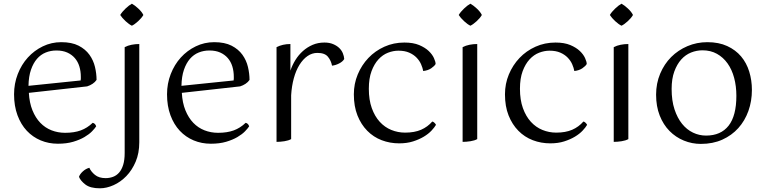

<svg xmlns="http://www.w3.org/2000/svg" viewBox="-20 -760 4139 1038"><path d="M136 -258Q139 -204 155.5 -163.5Q172 -123 198 -96Q224 -69 258.5 -55.5Q293 -42 332 -42Q381 -42 416.5 -55Q452 -68 481 -96Q495 -93 500 -77Q493 -66 477.5 -50Q462 -34 436.5 -19Q411 -4 375.5 6.5Q340 17 293 17Q243 17 200 -1Q157 -19 125 -53Q93 -87 74.5 -137Q56 -187 56 -250Q56 -308 76 -359.5Q96 -411 130.5 -449Q165 -487 211.5 -509.5Q258 -532 311 -532Q368 -532 405 -513Q442 -494 463.5 -464Q485 -434 493.5 -398Q502 -362 502 -328Q494 -316 480.5 -307Q467 -298 451 -293ZM285 -487Q254 -487 227 -476Q200 -465 180 -442Q160 -419 147.5 -383Q135 -347 134 -296L416 -325Q417 -330 417 -335Q417 -340 417 -344Q417 -375 409 -401Q401 -427 384.5 -446Q368 -465 343.5 -476Q319 -487 285 -487Z M520 258Q468 258 441.5 237.5Q415 217 407 196Q412 181 428 166.5Q444 152 463 147Q472 168 493.5 185.5Q515 203 551 203Q572 203 591 196Q610 189 624 173Q638 157 646 131Q654 105 654 67V-505Q671 -514 691.5 -518Q712 -522 733 -522V9Q733 68 713.5 114Q694 160 663 192Q632 224 594 241Q556 258 520 258ZM755 -679Q746 -663 727 -645.5Q708 -628 693 -621Q678 -628 659 -645.5Q640 -663 630 -679Q640 -696 659 -714Q678 -732 693 -740Q708 -732 727.5 -714Q747 -696 755 -679Z M963 -258Q966 -204 982.5 -163.5Q999 -123 1025 -96Q1051 -69 1085.5 -55.5Q1120 -42 1159 -42Q1208 -42 1243.5 -55Q1279 -68 1308 -96Q1322 -93 1327 -77Q1320 -66 1304.5 -50Q1289 -34 1263.5 -19Q1238 -4 1202.5 6.5Q1167 17 1120 17Q1070 17 1027 -1Q984 -19 952 -53Q920 -87 901.5 -137Q883 -187 883 -250Q883 -308 903 -359.5Q923 -411 957.5 -449Q992 -487 1038.5 -509.5Q1085 -532 1138 -532Q1195 -532 1232 -513Q1269 -494 1290.5 -464Q1312 -434 1320.5 -398Q1329 -362 1329 -328Q1321 -316 1307.5 -307Q1294 -298 1278 -293ZM1112 -487Q1081 -487 1054 -476Q1027 -465 1007 -442Q987 -419 974.5 -383Q962 -347 961 -296L1243 -325Q1244 -330 1244 -335Q1244 -340 1244 -344Q1244 -375 1236 -401Q1228 -427 1211.5 -446Q1195 -465 1170.5 -476Q1146 -487 1112 -487Z M1475 -505Q1508 -522 1550 -522V-378Q1560 -408 1577 -435.5Q1594 -463 1617.5 -484Q1641 -505 1670 -517.5Q1699 -530 1734 -530Q1761 -530 1781 -521.5Q1801 -513 1814 -500.5Q1827 -488 1833.5 -472Q1840 -456 1841 -441Q1833 -427 1813.5 -417Q1794 -407 1775 -405Q1770 -432 1753 -453Q1736 -474 1696 -474Q1667 -474 1642.5 -457Q1618 -440 1599 -409.5Q1580 -379 1568.5 -337Q1557 -295 1554 -245V-8Q1540 0 1517.5 3.5Q1495 7 1475 7Z M2335 -414Q2329 -403 2311.5 -391Q2294 -379 2268 -376Q2265 -393 2256.5 -412.5Q2248 -432 2232 -448.5Q2216 -465 2192 -475.5Q2168 -486 2134 -486Q2106 -486 2077.5 -475Q2049 -464 2026 -439Q2003 -414 1988.5 -375Q1974 -336 1974 -280Q1974 -220 1990 -175.5Q2006 -131 2033 -101.5Q2060 -72 2095.5 -57.5Q2131 -43 2170 -43Q2221 -43 2256.5 -58.5Q2292 -74 2317 -103Q2323 -102 2329 -96Q2335 -90 2337 -85Q2329 -71 2312.5 -53.5Q2296 -36 2271 -21Q2246 -6 2213 4.5Q2180 15 2138 15Q2088 15 2043.5 -2Q1999 -19 1965.5 -53Q1932 -87 1912.5 -136Q1893 -185 1893 -250Q1893 -307 1914 -357.5Q1935 -408 1971.5 -446.5Q2008 -485 2058 -507.5Q2108 -530 2166 -530Q2214 -530 2246 -516.5Q2278 -503 2297.5 -484.5Q2317 -466 2326 -446Q2335 -426 2335 -414Z M2585 -679Q2576 -663 2557 -645.5Q2538 -628 2523 -621Q2508 -628 2489 -645.5Q2470 -663 2460 -679Q2470 -696 2489 -714Q2508 -732 2523 -740Q2538 -732 2557.5 -714Q2577 -696 2585 -679ZM2481 -505Q2498 -514 2518.5 -518Q2539 -522 2560 -522V-8Q2546 0 2523.5 3.5Q2501 7 2481 7Z M3152 -414Q3146 -403 3128.5 -391Q3111 -379 3085 -376Q3082 -393 3073.5 -412.5Q3065 -432 3049 -448.5Q3033 -465 3009 -475.5Q2985 -486 2951 -486Q2923 -486 2894.5 -475Q2866 -464 2843 -439Q2820 -414 2805.5 -375Q2791 -336 2791 -280Q2791 -220 2807 -175.5Q2823 -131 2850 -101.5Q2877 -72 2912.5 -57.5Q2948 -43 2987 -43Q3038 -43 3073.5 -58.5Q3109 -74 3134 -103Q3140 -102 3146 -96Q3152 -90 3154 -85Q3146 -71 3129.5 -53.5Q3113 -36 3088 -21Q3063 -6 3030 4.5Q2997 15 2955 15Q2905 15 2860.5 -2Q2816 -19 2782.5 -53Q2749 -87 2729.5 -136Q2710 -185 2710 -250Q2710 -307 2731 -357.5Q2752 -408 2788.5 -446.5Q2825 -485 2875 -507.5Q2925 -530 2983 -530Q3031 -530 3063 -516.5Q3095 -503 3114.5 -484.5Q3134 -466 3143 -446Q3152 -426 3152 -414Z M3402 -679Q3393 -663 3374 -645.5Q3355 -628 3340 -621Q3325 -628 3306 -645.5Q3287 -663 3277 -679Q3287 -696 3306 -714Q3325 -732 3340 -740Q3355 -732 3374.5 -714Q3394 -696 3402 -679ZM3298 -505Q3315 -514 3335.5 -518Q3356 -522 3377 -522V-8Q3363 0 3340.5 3.5Q3318 7 3298 7Z M3611 -279Q3611 -216 3626.5 -169Q3642 -122 3667.5 -90.5Q3693 -59 3726.5 -43Q3760 -27 3797 -27Q3877 -27 3919 -80.5Q3961 -134 3961 -242Q3961 -294 3949 -339Q3937 -384 3913.5 -417Q3890 -450 3856 -469Q3822 -488 3778 -488Q3746 -488 3716 -476Q3686 -464 3663 -438.5Q3640 -413 3625.5 -373.5Q3611 -334 3611 -279ZM3527 -248Q3527 -309 3549 -361.5Q3571 -414 3608.5 -451.5Q3646 -489 3696.5 -510.5Q3747 -532 3804 -532Q3866 -532 3911.5 -511Q3957 -490 3986.5 -455Q4016 -420 4030.5 -373Q4045 -326 4045 -274Q4045 -213 4026 -160Q4007 -107 3971.5 -67.5Q3936 -28 3885 -5Q3834 18 3769 18Q3721 18 3677 0Q3633 -18 3599.5 -52Q3566 -86 3546.5 -135.5Q3527 -185 3527 -248Z"/></svg>

Font: Gotu
Style: Regular
Weight: 400
Designer: Sarang Kulkarni & Kailash Malviya
Foundry: Ek Type
Version: Version 2.320;hotconv 1.0.109;makeotfexe 2.5.65596; ttfautoh